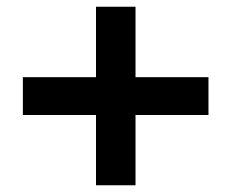

<svg xmlns="http://www.w3.org/2000/svg" viewBox="-20 -620 688 571"><path d="M265.5 -69V-278H48V-390.5H265.5V-600H383V-390.5H600V-278H383V-69Z"/></svg>

Font: Geologica Roman
Style: Bold
Weight: 700
Designer: Sindre Bremnes, Frode Helland
Foundry: Monokrom Skriftforlag AS
Version: Version 1.010;gftools[0.9.28]